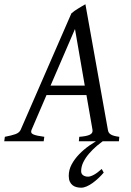

<svg xmlns="http://www.w3.org/2000/svg" viewBox="-37 -663 617 901"><path d="M449.7 147Q438.5 160.2 425 172.9Q411.6 185.5 397.7 195.6Q383.8 205.6 369.9 211.7Q356 217.8 343.8 217.8Q332.5 217.8 322 215.1Q311.5 212.4 303.5 206.1Q295.4 199.7 290.5 189Q285.6 178.2 285.6 162.1Q285.6 133.8 299.3 108.4Q313 83 334.5 60.8Q356 38.6 382.3 20Q397.9 9.3 413.1 0H333L335 -21Q369.6 -23.4 384.8 -31Q399.9 -38.6 397 -54.2L368.7 -216.8H181.2L111.3 -54.2Q104.5 -39.1 118.9 -32.5Q133.3 -25.9 170.9 -21L168 0H-17.1L-14.2 -21Q16.6 -26.9 35.2 -33.4Q53.7 -40 60.1 -54.2L297.9 -600.1Q304.2 -606 313 -612.1Q321.8 -618.2 331.1 -623.8Q340.3 -629.4 348.9 -634.5Q357.4 -639.6 363.8 -643.1L469.2 -54.2Q470.2 -47.4 472.9 -42.2Q475.6 -37.1 481.4 -33Q487.3 -28.8 497.3 -25.9Q507.3 -22.9 522.9 -21L521 0H444.8Q431.6 9.8 418 21Q397.5 38.6 380.9 57.9Q364.3 77.1 354 98.1Q343.8 119.1 343.8 140.1Q343.8 152.8 353 159.4Q362.3 166 376.5 166Q387.2 166 403.6 157.2Q419.9 148.4 440.4 129.9ZM360.8 -261.2 314.9 -526.9 200.2 -261.2Z"/></svg>

Font: Gentium Plus Am
Style: Italic
Weight: 400
Italic angle: -8°
Designer: J. Victor Gaultney, Annie Olsen, Iska Routamaa, Becca Hirsbrunner
Foundry: SIL International
Version: Version 5.000